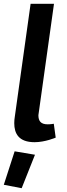

<svg xmlns="http://www.w3.org/2000/svg" viewBox="-46 -738 350 1010"><path d="M68 252 138 76 31 58 -26 234ZM205 -84C168 -84 156 -102 156 -132L238 -718H115L32 -125C30 -113 29 -102 29 -90C29 -36 52 10 136 10C191 10 247 -14 247 -14L237 -87C237 -87 222 -84 205 -84Z"/></svg>

Font: Cantarell
Style: BoldOblique
Weight: 700
Italic angle: -8°
Designer: Dave Crossland
Version: Version 0.024